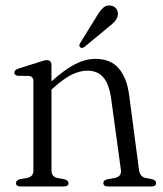

<svg xmlns="http://www.w3.org/2000/svg" viewBox="-20 -670 586 690"><path d="M165 -435.5V-377.5Q211.5 -419.5 249.2 -439Q287 -458.5 323.5 -458.5Q377 -458.5 406.5 -424.5Q436 -390.5 444 -329L479.5 -59.5Q483 -35 503 -30.5L527 -26Q541 -22 541 -12.5Q541 0 525 0H367.5Q351.5 0 351.5 -12.5Q351.5 -22 365 -25.5L392.5 -30.5Q417.5 -35.5 414.5 -59L379.5 -315Q372.5 -366.5 352 -391.2Q331.5 -416 293.5 -416Q267 -416 238 -401.8Q209 -387.5 174 -356L165 -348V-57.5Q165 -35 186 -30.5L212 -25.5Q226 -22 226 -12.5Q226 0 210 0H53.5Q37.5 0 37.5 -12.5Q37.5 -22 51.5 -26L79 -31Q100 -35.5 100 -57V-377.5Q100 -395.5 84.5 -397L44.5 -397.5Q31.5 -399.5 31.5 -409Q31.5 -418.5 46.5 -423.5L119 -446.5Q140.5 -454 148 -454Q165 -454 165 -435.5ZM324.5 -606.5Q337 -628 348.8 -640.2Q360.5 -652.5 377 -650Q391 -648.5 398 -638.5Q405 -628.5 403.5 -616.5Q402 -603.5 392 -592.5Q382 -581.5 367 -570.5L282.5 -500.5Q273.5 -495 268 -500.5Q262 -505.5 268.5 -516Z"/></svg>

Font: Fraunces 72pt S050 Light
Style: Regular
Weight: 300
Version: Version 1.000; ttfautohint (v1.8.3)